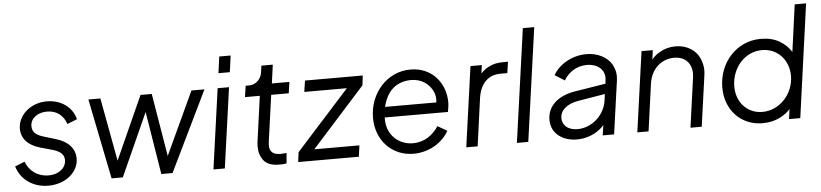

<svg xmlns="http://www.w3.org/2000/svg" viewBox="-45 -1011 5460 1277"><g transform="rotate(-5 2685.0 -372.5)"><path d="M235 12C349 12 437 -61 437 -152C437 -219 392 -268 312 -292L226 -318C177 -333 156 -356 156 -392C156 -443 202 -480 267 -480C330 -480 375 -447 396 -386L462 -412C441 -495 366 -548 271 -548C165 -548 78 -473 78 -382C78 -317 121 -268 204 -245L279 -224C334 -209 359 -185 359 -149C359 -96 310 -56 242 -56C171 -56 114 -96 90 -161L25 -135C51 -46 132 12 235 12Z M732 0 921 -420 989 0H1064L1324 -536H1237L1042 -116L972 -536H897L707 -114L629 -536H549L657 0Z M1502 -635 1517 -745H1441L1426 -635ZM1413 0 1488 -536H1412L1337 0Z M1776 6C1787 6 1809 6 1825 2L1831 -67C1820 -66 1804 -64 1791 -64C1723 -64 1718 -104 1718 -130C1718 -138 1719 -146 1720 -154L1763 -461H1880L1891 -536H1774L1791 -660H1715L1709 -617C1704 -572 1667 -536 1622 -536H1599L1588 -461H1687L1645 -158C1643 -146 1643 -135 1643 -124C1643 -88 1653 -58 1673 -32C1693 -7 1727 6 1776 6Z M2308 0 2318 -75H2017L2373 -471L2381 -536H1995L1984 -461H2268L1911 -65L1903 0Z M2673 12C2781 12 2871 -49 2909 -121L2846 -157C2809 -101 2753 -58 2674 -58C2583 -58 2502 -125 2502 -232C2502 -237 2502 -241 2502 -245H2924C2927 -260 2932 -289 2932 -310C2932 -432 2848 -548 2700 -548C2541 -548 2424 -411 2424 -249C2424 -97 2530 12 2673 12ZM2510 -315C2514 -331 2519 -346 2525 -361C2554 -434 2614 -478 2699 -478C2767 -478 2821 -440 2845 -383C2851 -367 2854 -350 2854 -333C2854 -327 2854 -321 2853 -315Z M3101 0 3145 -320C3160 -419 3216 -468 3293 -468H3340L3351 -543H3317C3280 -543 3248 -536 3221 -521C3200 -510 3183 -497 3168 -480L3176 -536H3100L3025 0Z M3439 0 3545 -757H3469L3363 0Z M3763 12C3820 12 3874 -7 3915 -39C3926 -48 3937 -57 3946 -68L3936 0H4012L4062 -356C4063 -366 4064 -375 4064 -384C4064 -411 4057 -436 4044 -461C4016 -512 3952 -548 3875 -548C3777 -548 3690 -495 3652 -427L3717 -386C3748 -438 3802 -476 3870 -476C3892 -476 3913 -472 3932 -464C3970 -447 3988 -415 3988 -380C3988 -373 3987 -366 3986 -359L3984 -341L3780 -308C3662 -290 3592 -224 3592 -134C3592 -36 3676 12 3763 12ZM3974 -273 3969 -234C3957 -136 3872 -56 3773 -56C3712 -56 3672 -89 3672 -138C3672 -191 3718 -230 3794 -243Z M4242 0 4286 -317C4300 -413 4369 -473 4453 -473C4533 -473 4570 -420 4570 -358C4570 -350 4569 -341 4568 -331L4522 0H4597L4644 -336C4646 -349 4647 -361 4647 -373C4647 -399 4641 -426 4629 -453C4606 -508 4546 -548 4469 -548C4430 -548 4395 -538 4362 -519C4341 -507 4323 -492 4309 -473L4317 -536H4242L4167 0Z M5003 12C5048 12 5090 2 5129 -19C5152 -32 5172 -47 5189 -66L5180 0H5255L5360 -757H5284L5241 -443C5222 -474 5196 -498 5165 -517C5130 -538 5087 -548 5038 -548C4875 -548 4756 -412 4756 -247C4756 -97 4859 12 5003 12ZM5008 -63C4908 -63 4836 -141 4836 -247C4836 -369 4923 -473 5041 -473C5143 -473 5218 -393 5218 -286C5218 -168 5126 -63 5008 -63Z"/></g></svg>

Font: Plus Jakarta Sans
Style: Italic
Weight: 400
Italic angle: -8°
Designer: Gumpita Rahayu
Foundry: Tokotype
Version: Version 2.071;gftools[0.9.30]